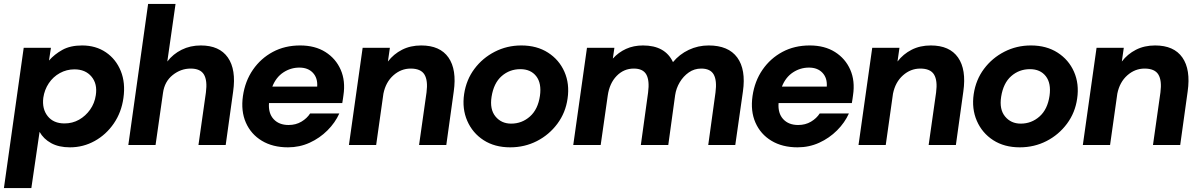

<svg xmlns="http://www.w3.org/2000/svg" viewBox="-48 -740 6111 980"><path d="M-28 220 73 -496H212L202 -431Q230 -463 270.5 -485.5Q311 -508 371 -508Q441 -508 492.5 -473Q544 -438 568.5 -377.5Q593 -317 582 -240Q572 -167 533 -110Q494 -53 435.5 -20.5Q377 12 309 12Q252 12 213 -9.5Q174 -31 154 -67L112 220ZM281 -110Q322 -110 355.5 -129Q389 -148 412 -180.5Q435 -213 441 -254Q450 -312 419 -349Q388 -386 332 -386Q292 -386 257.5 -367Q223 -348 201 -315Q179 -282 173 -241Q166 -184 195.5 -147Q225 -110 281 -110Z M965 0 1003 -268Q1011 -329 993 -359.5Q975 -390 925 -390Q875 -390 833.5 -357Q792 -324 784 -266L746 0H607L708 -720H848L806 -426Q835 -464 879 -486Q923 -508 977 -508Q1072 -508 1115 -446.5Q1158 -385 1142 -273L1104 0Z M1422 12Q1344 12 1288.5 -21.5Q1233 -55 1207 -114Q1181 -173 1192 -250Q1203 -326 1243 -384Q1283 -442 1344.5 -475Q1406 -508 1484 -508Q1560 -508 1613 -474.5Q1666 -441 1691 -384Q1716 -327 1705 -254Q1704 -247 1702.5 -236Q1701 -225 1699 -214H1325Q1321 -162 1348.5 -132Q1376 -102 1425 -102Q1462 -102 1490.5 -119Q1519 -136 1535 -161H1684Q1663 -114 1623.5 -74.5Q1584 -35 1532.5 -11.5Q1481 12 1422 12ZM1480 -395Q1436 -395 1398.5 -370.5Q1361 -346 1342 -298H1571Q1574 -342 1549 -368.5Q1524 -395 1480 -395Z M2091 0 2129 -268Q2137 -329 2118.5 -359.5Q2100 -390 2048 -390Q1999 -390 1960 -355.5Q1921 -321 1909 -262L1872 0H1733L1803 -496H1942L1932 -426Q1961 -464 2004 -486Q2047 -508 2102 -508Q2198 -508 2241 -446.5Q2284 -385 2268 -273L2230 0Z M2556 12Q2477 12 2420.5 -24.5Q2364 -61 2337 -123Q2310 -185 2321 -260Q2332 -333 2373.5 -388.5Q2415 -444 2477.5 -476Q2540 -508 2613 -508Q2692 -508 2749 -471.5Q2806 -435 2833 -373.5Q2860 -312 2849 -237Q2839 -165 2797 -108.5Q2755 -52 2692.5 -20Q2630 12 2556 12ZM2561 -109Q2616 -109 2657 -145.5Q2698 -182 2708 -251Q2717 -315 2689 -351Q2661 -387 2608 -387Q2553 -387 2512.5 -351.5Q2472 -316 2461 -246Q2451 -182 2481 -145.5Q2511 -109 2561 -109Z M2878 0 2948 -496H3088L3080 -441Q3109 -473 3147.5 -490.5Q3186 -508 3234 -508Q3347 -508 3387 -423Q3420 -463 3467.5 -485.5Q3515 -508 3569 -508Q3670 -508 3715 -446.5Q3760 -385 3744 -273L3705 0H3567L3604 -268Q3612 -329 3595 -359.5Q3578 -390 3531 -390Q3496 -390 3468 -370.5Q3440 -351 3421.5 -320Q3403 -289 3398 -254L3363 0H3223L3260 -268Q3268 -329 3251 -359.5Q3234 -390 3187 -390Q3136 -390 3099.5 -352.5Q3063 -315 3054 -252L3018 0Z M4023 12Q3945 12 3889.5 -21.5Q3834 -55 3808 -114Q3782 -173 3793 -250Q3804 -326 3844 -384Q3884 -442 3945.5 -475Q4007 -508 4085 -508Q4161 -508 4214 -474.5Q4267 -441 4292 -384Q4317 -327 4306 -254Q4305 -247 4303.5 -236Q4302 -225 4300 -214H3926Q3922 -162 3949.5 -132Q3977 -102 4026 -102Q4063 -102 4091.5 -119Q4120 -136 4136 -161H4285Q4264 -114 4224.5 -74.5Q4185 -35 4133.5 -11.5Q4082 12 4023 12ZM4081 -395Q4037 -395 3999.5 -370.5Q3962 -346 3943 -298H4172Q4175 -342 4150 -368.5Q4125 -395 4081 -395Z M4692 0 4730 -268Q4738 -329 4719.5 -359.5Q4701 -390 4649 -390Q4600 -390 4561 -355.5Q4522 -321 4510 -262L4473 0H4334L4404 -496H4543L4533 -426Q4562 -464 4605 -486Q4648 -508 4703 -508Q4799 -508 4842 -446.5Q4885 -385 4869 -273L4831 0Z M5157 12Q5078 12 5021.5 -24.5Q4965 -61 4938 -123Q4911 -185 4922 -260Q4933 -333 4974.5 -388.5Q5016 -444 5078.5 -476Q5141 -508 5214 -508Q5293 -508 5350 -471.5Q5407 -435 5434 -373.5Q5461 -312 5450 -237Q5440 -165 5398 -108.5Q5356 -52 5293.5 -20Q5231 12 5157 12ZM5162 -109Q5217 -109 5258 -145.5Q5299 -182 5309 -251Q5318 -315 5290 -351Q5262 -387 5209 -387Q5154 -387 5113.5 -351.5Q5073 -316 5062 -246Q5052 -182 5082 -145.5Q5112 -109 5162 -109Z M5837 0 5875 -268Q5883 -329 5864.5 -359.5Q5846 -390 5794 -390Q5745 -390 5706 -355.5Q5667 -321 5655 -262L5618 0H5479L5549 -496H5688L5678 -426Q5707 -464 5750 -486Q5793 -508 5848 -508Q5944 -508 5987 -446.5Q6030 -385 6014 -273L5976 0Z"/></svg>

Font: Host Grotesk ExtraBold
Style: Italic
Weight: 800
Italic angle: -8°
Designer: Doğukan Karapınar
Foundry: Element Type
Version: Version 1.003; ttfautohint (v1.8.4.7-5d5b)